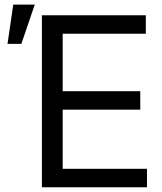

<svg xmlns="http://www.w3.org/2000/svg" viewBox="-20 -792 684 812"><path d="M157.2 0V-727.5H596.7V-649.4H245.1V-406.2H573.2V-328.1H245.1V-78.1H601.6V0ZM11.7 -606.4 36.1 -772.5H127L70.3 -606.4Z"/></svg>

Font: Inter Tight
Style: Regular
Weight: 400
Designer: Rasmus Andersson
Foundry: rsms
Version: Version 3.002